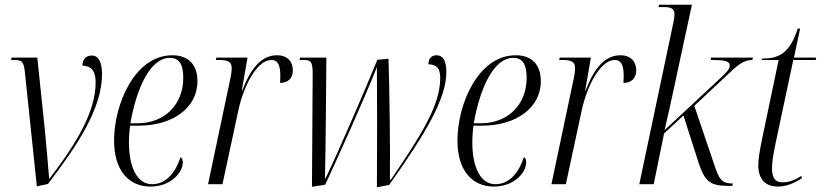

<svg xmlns="http://www.w3.org/2000/svg" viewBox="-20 -780 3476 813"><path d="M86 -468 136 9 183 -1C310 -167 412 -322 412 -466C412 -520 395 -545 369 -545C347 -545 329 -531 329 -502C362 -502 385 -483 385 -432C385 -312 311 -182 190 -24H188C184 -81 176 -163 170 -229L138 -536H29L27 -526H39C73 -526 81 -521 86 -468Z M617 10C704 10 754 -50 754 -92C754 -106 750 -112 744 -114C724 -51 684 0 624 0C563 0 526 -67 526 -178C526 -202 529 -238 531 -248H569C708 -248 816 -321 816 -436C816 -506 778 -546 710 -546C549 -546 463 -336 463 -185C463 -56 527 10 617 10ZM562 -258H532C560 -415 619 -535 699 -535C737 -535 756 -510 756 -451C756 -337 677 -258 562 -258Z M954 -441 861 0H922L990 -316C1012 -416 1068 -526 1129 -526C1153 -526 1167 -510 1167 -459C1167 -450 1166 -441 1166 -429C1199 -429 1220 -448 1220 -482C1220 -516 1200 -546 1153 -546C1086 -546 1041 -489 1006 -397H1004L1028 -536H896L894 -526H907C942 -526 961 -520 961 -492C961 -480 959 -463 954 -441Z M1576 13 1628 3C1784 -217 1870 -363 1870 -475C1870 -523 1855 -546 1829 -546C1809 -546 1795 -535 1794 -508C1829 -506 1844 -492 1844 -449C1844 -335 1765 -210 1635 -19H1631C1633 -121 1629 -432 1625 -531L1578 -527C1525 -398 1413 -137 1359 -26H1356C1359 -149 1361 -396 1362 -536H1251L1248 -526H1264C1296 -526 1304 -521 1304 -466L1301 11L1357 2C1411 -113 1529 -376 1576 -496C1577 -412 1577 -111 1576 13Z M2071 10C2158 10 2208 -50 2208 -92C2208 -106 2204 -112 2198 -114C2178 -51 2138 0 2078 0C2017 0 1980 -67 1980 -178C1980 -202 1983 -238 1985 -248H2023C2162 -248 2270 -321 2270 -436C2270 -506 2232 -546 2164 -546C2003 -546 1917 -336 1917 -185C1917 -56 1981 10 2071 10ZM2016 -258H1986C2014 -415 2073 -535 2153 -535C2191 -535 2210 -510 2210 -451C2210 -337 2131 -258 2016 -258Z M2408 -441 2315 0H2376L2444 -316C2466 -416 2522 -526 2583 -526C2607 -526 2621 -510 2621 -459C2621 -450 2620 -441 2620 -429C2653 -429 2674 -448 2674 -482C2674 -516 2654 -546 2607 -546C2540 -546 2495 -489 2460 -397H2458L2482 -536H2350L2348 -526H2361C2396 -526 2415 -520 2415 -492C2415 -480 2413 -463 2408 -441Z M3062 7H3081L3083 -3C3036 -3 3026 -21 3008 -72L2920 -332L3061 -464C3105 -506 3129 -526 3166 -526L3168 -536H2991L2989 -526C3049 -526 3070 -522 3070 -502C3070 -488 3056 -472 3026 -445L2794 -229C2817 -326 2844 -454 2864 -548L2910 -760H2771L2768 -750H2795C2821 -750 2836 -743 2836 -720C2836 -710 2834 -696 2831 -683L2687 0H2748L2792 -215L2874 -291L2939 -88C2966 -8 2990 6 3062 7Z M3274 10C3309 10 3343 -4 3376 -26L3373 -35C3347 -18 3321 -8 3294 -8C3262 -8 3249 -27 3249 -68C3249 -87 3251 -110 3264 -173L3339 -526H3434L3436 -536H3342L3368 -659H3358C3323 -550 3274 -532 3207 -532L3205 -526H3277L3207 -192C3195 -132 3191 -107 3191 -79C3191 -26 3217 10 3274 10Z"/></svg>

Font: Noto Serif Display Condensed Light
Style: Italic
Weight: 300
Width: 3
Italic angle: -12°
Designer: Monotype Design Team
Foundry: Monotype Imaging Inc.
Version: Version 2.009